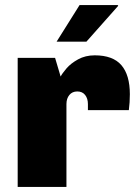

<svg xmlns="http://www.w3.org/2000/svg" viewBox="-20 -740 546 760"><path d="M494 -367Q494 -335 490 -304H328V-328Q328 -350 317 -364Q306 -378 286 -378Q266 -378 254.5 -364Q243 -350 243 -328V0H50V-511H198L220 -437Q226 -449 243 -469Q260 -489 289 -505Q318 -521 355 -521Q427 -521 460.5 -482Q494 -443 494 -367ZM446 -720 448 -717 322 -575H204L295 -720Z"/></svg>

Font: Chivo Black
Style: Regular
Weight: 900
Designer: Hector Gatti
Foundry: Omnibus-Type
Version: Version 1.007